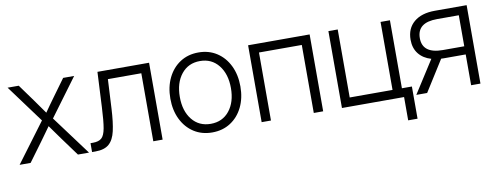

<svg xmlns="http://www.w3.org/2000/svg" viewBox="-58 -819 3286 1268"><g transform="rotate(-10 1584.5 -185.0)"><path d="M15.6 0 211.9 -263.2 25.9 -515.6H100.6L181.6 -403.8Q198.7 -379.9 215.3 -356.2Q231.9 -332.5 249 -308.6Q265.6 -332.5 282.5 -356.2Q299.3 -379.9 316.9 -403.8L398.4 -515.6H472.2L285.6 -263.2L481 0H406.7L313.5 -127.4Q296.9 -150.4 280.8 -173.1Q264.6 -195.8 248.5 -218.3Q232.4 -195.8 216.1 -173.1Q199.7 -150.4 183.1 -127.4L89.4 0Z M501.5 0V-59.6H518.6Q556.2 -59.6 575.7 -76.4Q595.2 -93.3 603.8 -140.9Q612.3 -188.5 616.7 -280.3L628.4 -515.6H974.6V0H912.1V-456.1H688L677.7 -259.3Q672.9 -168.9 659.9 -111.8Q647 -54.7 615.7 -27.3Q584.5 0 524.4 0Z M1306.6 10.3Q1236.8 10.3 1183.8 -23.9Q1130.9 -58.1 1101.3 -118.7Q1071.8 -179.2 1071.8 -257.3Q1071.8 -335.4 1101.3 -396.2Q1130.9 -457 1183.8 -491.5Q1236.8 -525.9 1306.6 -525.9Q1376.5 -525.9 1429.4 -491.5Q1482.4 -457 1512 -396.2Q1541.5 -335.4 1541.5 -257.3Q1541.5 -179.2 1512 -118.7Q1482.4 -58.1 1429.4 -23.9Q1376.5 10.3 1306.6 10.3ZM1306.6 -47.4Q1385.3 -47.4 1431.6 -105.2Q1478 -163.1 1478 -257.3Q1478 -351.6 1431.6 -409.9Q1385.3 -468.3 1306.6 -468.3Q1228.5 -468.3 1181.9 -410.2Q1135.3 -352.1 1135.3 -257.3Q1135.3 -163.1 1181.6 -105.2Q1228 -47.4 1306.6 -47.4Z M2051.3 -515.6V0H1988.3V-456.1H1701.2V0H1638.7V-515.6Z M2177.2 0V-515.6H2239.7V-59.6H2526.9V-515.6H2589.8V0ZM2593.8 156.2V0H2552.2V-59.6H2656.7V156.2Z M3106 0H3043.5V-206.5H2895Q2886.7 -206.5 2878.9 -207L2748.5 0H2675.8L2814.9 -217.3Q2761.2 -232.9 2731.4 -270.8Q2701.7 -308.6 2701.7 -364.7Q2701.7 -440.4 2752.4 -483.2Q2803.2 -525.9 2893.1 -525.9H3106ZM3043.5 -261.2V-469.2H2897.5Q2763.7 -469.2 2763.7 -364.7Q2763.7 -261.2 2899.9 -261.2Z"/></g></svg>

Font: Inter Display Light
Style: Regular
Weight: 300
Designer: Rasmus Andersson
Foundry: rsms
Version: Version 4.000;git-a52131595